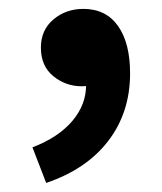

<svg xmlns="http://www.w3.org/2000/svg" viewBox="-20 -198 365 432"><path d="M83.9 213.6 53 133.5Q111.4 111.2 142.9 74Q174.3 36.7 173.6 -7.4L168.7 -111.8L220.5 -25Q208.8 -14 194.4 -9Q179.9 -3.9 163.7 -3.9Q128 -3.9 100 -26.6Q72 -49.3 72 -90.9Q72 -130.4 100.1 -154.2Q128.2 -178 167.6 -178Q218.4 -178 245.6 -139.5Q272.7 -101 272.7 -33.1Q272.7 54.9 223.7 118.9Q174.7 182.9 83.9 213.6Z"/></svg>

Font: Noto Sans KR Thin
Style: Regular
Weight: 100
Designer: Ryoko NISHIZUKA 西塚涼子 (kana, bopomofo & ideographs); Paul D. Hunt (Latin, Greek & Cyrillic); Sandoll Communications 산돌커뮤니
Foundry: Adobe
Version: Version 2.004-H2;hotconv 1.0.118;makeotfexe 2.5.65603